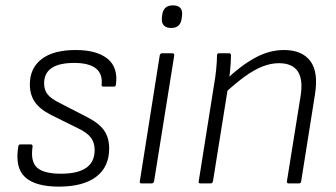

<svg xmlns="http://www.w3.org/2000/svg" viewBox="-20 -682 1251 714"><path d="M199 12Q111 12 73 -23.5Q35 -59 48 -137Q49 -145 56 -145H95Q102 -145 101 -136Q93 -81 118 -58.5Q143 -36 207 -36Q332 -36 332 -124Q332 -151 318.5 -169.5Q305 -188 272 -204L169 -255Q128 -276 109.5 -303Q91 -330 91 -368Q91 -429 135 -462.5Q179 -496 261 -496Q340 -496 380 -463.5Q420 -431 411 -367Q410 -360 404 -360H364Q357 -360 358 -367Q362 -408 336 -428Q310 -448 256 -448Q144 -448 144 -372Q144 -347 157.5 -330.5Q171 -314 204 -298L305 -246Q348 -224 367 -197Q386 -170 386 -130Q386 -61 337.5 -24.5Q289 12 199 12Z M506 0Q498 0 500 -8L574 -476Q576 -484 583 -484H620Q629 -484 628 -476L553 -8Q551 0 544 0ZM616 -578Q597 -578 588.5 -588.5Q580 -599 582 -616L583 -625Q585 -643 594.5 -652.5Q604 -662 623 -662Q643 -662 651 -652Q659 -642 657 -625L656 -616Q654 -597 644.5 -587.5Q635 -578 616 -578Z M1053 0Q1046 0 1047 -8L1098 -326Q1117 -447 1017 -447Q987 -447 955.5 -434.5Q924 -422 889 -396.5Q854 -371 812 -332L820 -385Q874 -437 927.5 -466.5Q981 -496 1036 -496Q1103 -496 1134 -455Q1165 -414 1151 -329L1100 -8Q1099 0 1092 0ZM725 0Q717 0 719 -8L776 -367Q781 -394 784 -424.5Q787 -455 787 -476Q787 -484 795 -484H832Q838 -484 839 -477Q839 -465 838 -447.5Q837 -430 835 -412Q833 -394 831 -378L829 -364L772 -8Q771 -4 769 -2Q767 0 763 0Z"/></svg>

Font: Sofia Sans Light
Style: Italic
Weight: 300
Italic angle: -9°
Version: Version 4.100-B